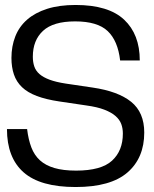

<svg xmlns="http://www.w3.org/2000/svg" viewBox="-20 -742 618 772"><path d="M284 10Q142 10 75 -49Q8 -108 8 -223H89Q94 -181 106 -149.5Q118 -118 140.5 -97.5Q163 -77 198.5 -66.5Q234 -56 286 -56Q387 -56 430.5 -96Q474 -136 474 -205Q474 -226 467.5 -243.5Q461 -261 444.5 -275.5Q428 -290 399.5 -301Q371 -312 327 -318L219 -334Q165 -342 128 -356Q91 -370 68.5 -391.5Q46 -413 36 -442.5Q26 -472 26 -509Q26 -556 41.5 -595.5Q57 -635 89 -663Q121 -691 169.5 -706.5Q218 -722 284 -722Q416 -722 479 -663Q542 -604 542 -499H463Q454 -578 413 -617Q372 -656 282 -656Q194 -656 153 -618Q112 -580 112 -514Q112 -492 118 -474.5Q124 -457 139 -444Q154 -431 179.5 -421.5Q205 -412 244 -406L352 -390Q455 -375 507.5 -332.5Q560 -290 560 -209Q560 -107 492.5 -48.5Q425 10 284 10Z"/></svg>

Font: Firefly Display
Style: Regular
Weight: 400
Designer: Colophon Foundry, Jonny Pinhorn
Foundry: Colophon Foundry
Version: Version 1.200; ttfautohint (v1.8.3)